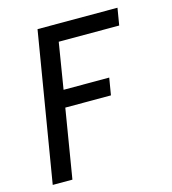

<svg xmlns="http://www.w3.org/2000/svg" viewBox="-109 -620 819 914"><g transform="rotate(-15 300.0 -162.5)"><path d="M38 205 160 -530H554L540 -446H242L205 -219H430L416 -135H191L135 205Z"/></g></svg>

Font: Iosevka Curly MdExObl
Style: Regular
Weight: 500
Width: 7
Italic angle: -9°
Monospace: yes
Designer: Belleve Invis
Foundry: Belleve Invis
Version: Version 11.1.0; ttfautohint (v1.8.3)